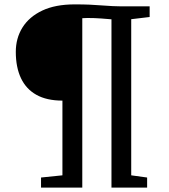

<svg xmlns="http://www.w3.org/2000/svg" viewBox="-20 -855 770 875"><path d="M264.5 -56V-396.5Q193 -396.5 146 -422.8Q99 -449 75.5 -498.8Q52 -548.5 52 -618.5Q52 -681 82.5 -729.8Q113 -778.5 172.5 -806.8Q232 -835 320 -835Q359.5 -835 388 -833.8Q416.5 -832.5 440.8 -830.5Q465 -828.5 492.5 -827.2Q520 -826 557.5 -826H662V-777.5L578 -767.5V-56L650.5 -46V0H488V-767Q470 -768.5 440.8 -770.8Q411.5 -773 379 -773Q372.5 -773 365.5 -772.5Q358.5 -772 355 -772V0H167V-46Z"/></svg>

Font: Merriweather 28pt
Style: Regular
Weight: 400
Version: Version 2.100